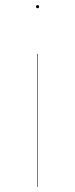

<svg xmlns="http://www.w3.org/2000/svg" viewBox="-20 -726 292 746"><path d="M127 0H125V-517H127ZM132 -700Q132 -694 126 -694Q120 -694 120 -700Q120 -706 126 -706Q132 -706 132 -700Z"/></svg>

Font: FiraGO Two
Style: Regular
Weight: 100
Designer: bBox Type
Foundry: bBox Type GmbH
Version: Version 1.001